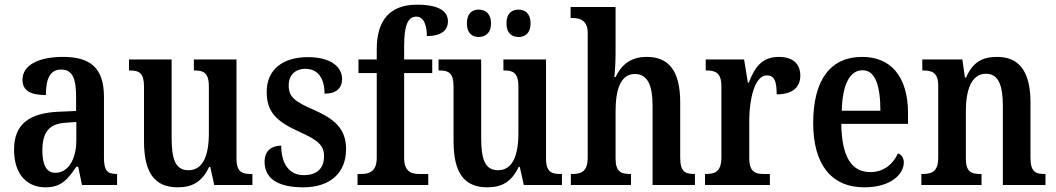

<svg xmlns="http://www.w3.org/2000/svg" viewBox="-20 -790 4508 820"><path d="M174 10C242 10 268 -23 306 -78H314L330 0H480V-47H477C437 -47 424 -63 424 -118V-376C424 -501 365 -547 249 -547C150 -547 76 -515 76 -449C76 -404 109 -384 176 -384C176 -449 191 -493 241 -493C294 -493 305 -447 305 -373V-316L234 -313C104 -308 40 -259 40 -151C40 -41 99 10 174 10ZM216 -52C178 -52 161 -87 161 -146C161 -222 186 -262 263 -266L306 -269V-191C306 -109 271 -52 216 -52Z M739 10C797 10 842 -10 873 -77H878L895 0H1058V-47H1052C1017 -47 990 -53 990 -112V-536H808V-489H811C846 -489 872 -482 872 -421V-221C872 -126 847 -63 785 -63C729 -63 713 -110 713 -202V-536H531V-489H534C575 -489 595 -478 595 -420V-187C595 -50 642 10 739 10Z M1275 10C1391 10 1458 -52 1458 -153C1458 -241 1408 -282 1320 -321C1239 -356 1213 -376 1213 -425C1213 -469 1240 -496 1285 -496C1335 -496 1366 -459 1366 -390C1417 -390 1441 -414 1441 -453C1441 -502 1396 -546 1295 -546C1190 -546 1119 -495 1119 -397C1119 -308 1165 -269 1263 -225C1338 -191 1364 -169 1364 -123C1364 -74 1337 -42 1277 -42C1215 -42 1181 -91 1181 -168C1147 -168 1110 -152 1110 -99C1110 -31 1162 10 1275 10Z M1507 0H1809V-47H1770C1740 -47 1706 -55 1706 -115V-478H1826V-536H1706V-594C1706 -679 1721 -719 1758 -719C1794 -719 1803 -673 1803 -636C1867 -636 1893 -662 1893 -699C1893 -737 1863 -770 1761 -770C1644 -770 1589 -702 1589 -580V-536H1511V-478H1589V-115C1589 -55 1553 -47 1524 -47H1507Z M2195 -632C2221 -632 2246 -647 2246 -690C2246 -734 2221 -749 2195 -749C2167 -749 2143 -734 2143 -690C2143 -647 2167 -632 2195 -632ZM2024 -632C2051 -632 2077 -647 2077 -690C2077 -734 2051 -749 2024 -749C1998 -749 1974 -734 1974 -690C1974 -647 1998 -632 2024 -632ZM2061 10C2119 10 2164 -10 2195 -77H2200L2217 0H2380V-47H2374C2339 -47 2312 -53 2312 -112V-536H2130V-489H2133C2168 -489 2194 -482 2194 -421V-221C2194 -126 2169 -63 2107 -63C2051 -63 2035 -110 2035 -202V-536H1853V-489H1856C1897 -489 1917 -478 1917 -420V-187C1917 -50 1964 10 2061 10Z M2418 0H2675V-47H2672C2634 -47 2609 -55 2609 -113V-315C2609 -406 2630 -474 2691 -474C2747 -474 2767 -424 2767 -338V0H2948V-47H2946C2906 -47 2885 -56 2885 -118V-353C2885 -488 2836 -547 2742 -547C2673 -547 2634 -513 2609 -461H2604C2605 -471 2609 -520 2609 -560V-760H2417V-713H2426C2454 -713 2490 -705 2490 -649V-117C2490 -56 2461 -47 2424 -47H2418Z M2991 0H3268V-47H3242C3207 -47 3180 -55 3180 -114V-278C3180 -359 3201 -468 3255 -468C3288 -468 3297 -442 3297 -387C3363 -387 3398 -416 3398 -467C3398 -515 3369 -547 3306 -547C3235 -547 3203 -503 3178 -437H3174L3158 -536H2994V-489H2997C3035 -489 3061 -480 3061 -421V-119C3061 -56 3033 -47 2994 -47H2991Z M3671 10C3789 10 3840 -49 3840 -96C3840 -117 3829 -130 3815 -135C3795 -91 3756 -55 3697 -55C3618 -55 3575 -118 3573 -261H3858V-306C3858 -464 3784 -547 3662 -547C3529 -547 3453 -452 3453 -264C3453 -90 3529 10 3671 10ZM3740 -317H3575C3578 -429 3609 -490 3664 -490C3719 -490 3740 -422 3740 -317Z M3915 0H4172V-47H4167C4129 -47 4105 -55 4105 -113V-315C4105 -398 4125 -475 4191 -475C4245 -475 4263 -424 4263 -338V0H4445V-47H4441C4402 -47 4381 -56 4381 -118V-353C4381 -488 4330 -547 4239 -547C4175 -547 4135 -525 4106 -459H4101L4090 -536H3919V-489H3923C3961 -489 3987 -480 3987 -423V-117C3987 -56 3959 -47 3920 -47H3915Z"/></svg>

Font: Noto Serif Tamil Condensed SemiBold
Style: Italic
Weight: 600
Width: 3
Italic angle: -12°
Designer: Indian Type Foundry, Tom Grace, and the Monotype Design Team
Foundry: Monotype Imaging Inc.
Version: Version 2.003